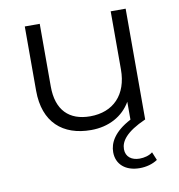

<svg xmlns="http://www.w3.org/2000/svg" viewBox="-83 -602 839 898"><g transform="rotate(-10 336.5 -153.0)"><path d="M578 157C562 170 538 176 516 176C479 176 451 157 451 120C451 83 478 42 573 0V-526H502V-250C502 -130 433 -59 323 -59C223 -59 165 -116 165 -228V-526H94V-221C94 -70 182 5 316 5C400 5 468 -32 505 -96V-11C423 32 399 82 399 125C399 183 442 220 509 220C540 220 570 212 594 196Z"/></g></svg>

Font: Talent
Style: Regular
Weight: 400
Designer: Mike Powis
Version: Version 1.001;hotconv 1.0.109;makeotfexe 2.5.65596